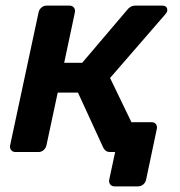

<svg xmlns="http://www.w3.org/2000/svg" viewBox="-20 -540 639 682"><path d="M387 122Q377 122 371.5 115Q366 108 368 98L389 0L374 -5L361 -106H518Q529 -106 534 -99Q539 -92 537 -82L499 98Q497 108 489 115Q481 122 470 122ZM35 0Q25 0 19.5 -7Q14 -14 16 -24L117 -496Q119 -506 127 -513Q135 -520 145 -520H227Q237 -520 242.5 -513Q248 -506 246 -496L208 -317H272L431 -504Q436 -511 443.5 -515.5Q451 -520 461 -520H556Q566 -520 570.5 -515Q575 -510 574 -502Q574 -497 567 -489L371 -263L483 -31Q484 -28 485 -25Q486 -22 485 -18Q484 -10 476.5 -5Q469 0 460 0H372Q362 0 356.5 -4Q351 -8 347 -15L257 -211H185L145 -24Q143 -14 135 -7Q127 0 117 0Z"/></svg>

Font: Rubik Medium
Style: Italic
Weight: 500
Italic angle: -12°
Designer: Hubert and Fischer
Foundry: Hubert and Fischer
Version: Version 2.300;gftools[0.9.30]